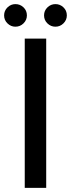

<svg xmlns="http://www.w3.org/2000/svg" viewBox="-33 -915 346 935"><path d="M87.5 0V-727H192V0ZM42 -785Q20 -785 3.5 -801Q-13 -817 -13 -840Q-13 -863 3.5 -879Q20 -895 42 -895Q65 -895 81.5 -879.2Q98 -863.5 98 -840Q98 -817.5 81.5 -801.2Q65 -785 42 -785ZM237 -785Q214.5 -785 198 -801Q181.5 -817 181.5 -840Q181.5 -863 198 -879Q214.5 -895 237 -895Q259.5 -895 276 -879.2Q292.5 -863.5 292.5 -840Q292.5 -817.5 276 -801.2Q259.5 -785 237 -785Z"/></svg>

Font: Expletus Sans Medium
Style: Regular
Weight: 500
Version: Version 7.500